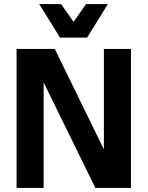

<svg xmlns="http://www.w3.org/2000/svg" viewBox="-20 -930 730 950"><path d="M406 -910H514L411 -744H277L174 -910H282L344 -822ZM62 0V-688H251L494 -191V-688H628V0H452L196 -522V0Z"/></svg>

Font: Techna Sans
Style: Regular
Weight: 400
Designer: Carl Enlund
Version: Version 1.003